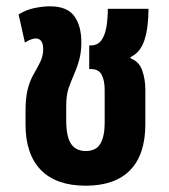

<svg xmlns="http://www.w3.org/2000/svg" viewBox="-20 -576 536 609"><path d="M252 13Q158 13 109.5 -37Q61 -87 61 -181V-224Q61 -266 68 -293.5Q75 -321 88 -343Q101 -365 109 -382.5Q117 -400 117 -420Q117 -454 93 -454Q80 -454 59 -441L39 -530Q62 -545 89.5 -550.5Q117 -556 138 -556Q193 -556 215.5 -525Q238 -494 238 -442Q238 -411 231.5 -387Q225 -363 214 -338Q204 -315 197 -294.5Q190 -274 190 -236V-195Q190 -142 205.5 -119.5Q221 -97 252 -97Q285 -97 298.5 -120.5Q312 -144 312 -186V-290Q312 -321 302.5 -339Q293 -357 268 -357H263V-432H268Q291 -432 302.5 -449.5Q314 -467 318 -493.5Q322 -520 322 -548H451Q451 -488 438 -448.5Q425 -409 394 -395V-391Q421 -381 431 -353Q441 -325 441 -291V-182Q441 -86 393 -36.5Q345 13 252 13Z"/></svg>

Font: Noto Sans Thai ExtCond
Style: Bold
Weight: 700
Width: 2
Designer: Monotype Design Team
Foundry: Monotype Imaging Inc.
Version: Version 2.002; ttfautohint (v1.8.4.7-5d5b)